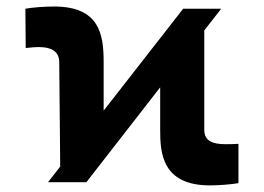

<svg xmlns="http://www.w3.org/2000/svg" viewBox="-20 -557 806 587"><path d="M127 0H244.1L469.7 -290V-161.1C469.7 -91.8 473.6 9.8 622.1 9.8C647.5 9.8 687.5 6.8 709 2.9V-117.2C694.3 -116.2 679.7 -116.2 668.9 -116.2C631.8 -116.2 604.5 -125 604.5 -160.2V-463.9L656.2 -530.3H540L296.9 -218.8V-367.2C296.9 -450.2 285.2 -537.1 145.5 -537.1C116.2 -537.1 77.1 -534.2 57.6 -530.3L58.6 -410.2C70.3 -411.1 84 -413.1 98.6 -413.1C127.9 -413.1 161.1 -405.3 161.1 -367.2L164.1 -47.9Z"/></svg>

Font: Pretendard Black
Style: Regular
Weight: 900
Designer: Base glyphs from Inter by Rasmus Andersson; Hangeul glyphs from Noto Sans CJK(Source Han Sans) by Jang Soo-young and Kan
Foundry: Kil Hyung-jin
Version: Version 1.309;Glyphs 3.2 (3225)